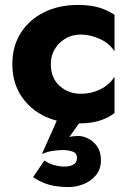

<svg xmlns="http://www.w3.org/2000/svg" viewBox="-20 -490 534 778"><path d="M186 -230Q186 -174 221.5 -142Q257 -110 308 -110Q350 -110 386.5 -128Q423 -146 444 -179V-32Q420 -13 385 -1.5Q350 10 300 10L261 65Q269 63 278.5 62Q288 61 298 61Q317 61 338.5 72Q360 83 374.5 104.5Q389 126 389 159Q389 195 369.5 219Q350 243 320 255.5Q290 268 258 268Q216 268 182.5 259.5Q149 251 114 228L160 160Q179 174 201 179.5Q223 185 238 185Q264 185 278 176.5Q292 168 292 150Q292 130 273.5 124Q255 118 232 118Q224 118 200 120.5Q176 123 150 134L210 -1Q129 -22 79.5 -82.5Q30 -143 30 -230Q30 -303 64.5 -357Q99 -411 159 -440.5Q219 -470 296 -470Q348 -470 384 -458.5Q420 -447 444 -430V-282Q423 -315 384 -332.5Q345 -350 308 -350Q257 -350 221.5 -315.5Q186 -281 186 -230Z"/></svg>

Font: Jost*
Style: Bold
Weight: 700
Version: Version 3.7